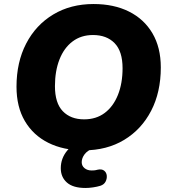

<svg xmlns="http://www.w3.org/2000/svg" viewBox="-20 -736 847 954"><path d="M396 11Q295 11 220 -26.5Q145 -64 103.5 -134.5Q62 -205 62 -305Q62 -427 110 -519.5Q158 -612 244.5 -664Q331 -716 445 -716Q546 -716 621 -678.5Q696 -641 737.5 -570.5Q779 -500 779 -401Q779 -278 731 -185.5Q683 -93 597 -41Q511 11 396 11ZM398 -143Q458 -143 500.5 -175Q543 -207 566 -264.5Q589 -322 589 -397Q589 -481 549.5 -521.5Q510 -562 442 -562Q383 -562 340.5 -530Q298 -498 275.5 -440.5Q253 -383 253 -308Q253 -224 292 -183.5Q331 -143 398 -143ZM405 198Q343 198 312.5 171Q282 144 282 100Q282 50 315 11Q348 -28 401 -48L445 0Q414 12 400 31Q386 50 386 70Q386 88 400 99.5Q414 111 435 111Q441 111 448 110.5Q455 110 466 107Q486 103 497.5 112Q509 121 510.5 136.5Q512 152 504.5 166.5Q497 181 479 187Q463 192 442.5 195Q422 198 405 198Z"/></svg>

Font: Nunito Black
Style: Italic
Weight: 900
Italic angle: -9°
Designer: Vernon Adams
Foundry: Vernon Adams
Version: Version 3.601; ttfautohint (v1.8.2.53-6de2)